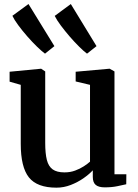

<svg xmlns="http://www.w3.org/2000/svg" viewBox="-20 -898 670 930"><path d="M487.5 9.5Q458 9.5 443.8 -2.2Q429.5 -14 429.5 -41V-73Q411.5 -53.5 383.8 -34.2Q356 -15 322.5 -2Q289 11 253.5 11Q159.5 11 120 -38.8Q80.5 -88.5 80.5 -201.5V-487L26.5 -502.5V-550.5L177.5 -565H179.5L199 -552V-206Q199 -154.5 207 -123.2Q215 -92 235.2 -77.5Q255.5 -63 292.5 -63Q320.5 -63 344 -71.8Q367.5 -80.5 386 -92.5Q404.5 -104.5 416 -115V-487L346.5 -503.5V-550.5L508.5 -565H511.5L534.5 -552V-54H592L591.5 -5.5Q574 -1.5 547.8 4Q521.5 9.5 487.5 9.5ZM197.5 -638.5Q182.5 -649.5 159.2 -672Q136 -694.5 111.8 -722.2Q87.5 -750 68 -776.5Q48.5 -803 40 -821.5L118 -878.5L243.5 -674.5L198.5 -638.5ZM401 -638.5Q386 -649.5 363.5 -671.8Q341 -694 317.5 -721.2Q294 -748.5 274.2 -775Q254.5 -801.5 245 -821L323 -878.5L447.5 -674.5L402 -638.5Z"/></svg>

Font: Merriweather 24pt SemiBold
Style: Regular
Weight: 600
Designer: Eben Sorkin
Foundry: Eben Sorkin
Version: Version 2.100